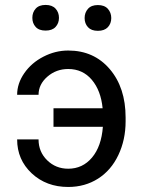

<svg xmlns="http://www.w3.org/2000/svg" viewBox="-20 -741 578 771"><path d="M253.9 -463.9C292.6 -463.9 324.2 -449.5 348.6 -420.7C373 -391.8 387.5 -353.7 392.1 -306.2H194.8V-231.9H393.1C389.2 -179.5 374.7 -138.3 349.6 -108.4C324.5 -78.5 292.6 -63.5 253.9 -63.5C220.7 -63.5 192.5 -74.8 169.4 -97.4C146.3 -120 134.8 -147.9 134.8 -181.2H48.8C48.8 -126.8 68.4 -81.4 107.4 -44.9C146.5 -8.5 195.3 9.8 253.9 9.8C298.8 9.8 338.8 -1.4 373.8 -23.7C408.8 -46 436 -77.6 455.3 -118.4C474.7 -159.3 484.4 -204.4 484.4 -253.9V-269C484.4 -349.1 463.1 -414 420.7 -463.6C378.2 -513.3 322.6 -538.1 253.9 -538.1C219.4 -538.1 186.2 -529.9 154.3 -513.4C122.4 -497 96.8 -474.9 77.6 -447.3C58.4 -419.6 48.8 -390.6 48.8 -360.4H134.8C134.8 -388.3 146.6 -412.6 170.2 -433.1C193.8 -453.6 221.7 -463.9 253.9 -463.9ZM109.9 -669.4C109.9 -654.8 114.3 -642.6 123.3 -632.8C132.2 -623 145.5 -618.2 163.1 -618.2C180.7 -618.2 194 -623 203.1 -632.8C212.2 -642.6 216.8 -654.8 216.8 -669.4C216.8 -684.1 212.2 -696.4 203.1 -706.3C194 -716.2 180.7 -721.2 163.1 -721.2C145.5 -721.2 132.2 -716.2 123.3 -706.3C114.3 -696.4 109.9 -684.1 109.9 -669.4ZM319.8 -668.5C319.8 -653.8 324.3 -641.6 333.3 -631.8C342.2 -622.1 355.5 -617.2 373 -617.2C390.6 -617.2 404 -622.1 413.1 -631.8C422.2 -641.6 426.8 -653.8 426.8 -668.5C426.8 -683.1 422.2 -695.5 413.1 -705.6C404 -715.7 390.6 -720.7 373 -720.7C355.5 -720.7 342.2 -715.7 333.3 -705.6C324.3 -695.5 319.8 -683.1 319.8 -668.5Z"/></svg>

Font: Roboto1
Style: rg
Weight: 400
Designer: Google
Version: Version 2.137; 2017